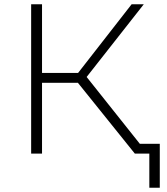

<svg xmlns="http://www.w3.org/2000/svg" viewBox="-20 -720 783 900"><path d="M612 0 329 -352 372 -377 672 0ZM126 0V-700H177V0ZM160 -332V-378H373V-332ZM375 -345 328 -355 597 -700H654ZM680 160V-16L696 0H612V-46H729V160Z"/></svg>

Font: MOST Montserrat Light
Style: Regular
Weight: 300
Designer: Julieta Ulanovsky
Foundry: Julieta Ulanovsky
Version: Version 8.000;March 11, 2024;FontCreator 15.0.0.2926 64-bit